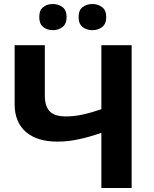

<svg xmlns="http://www.w3.org/2000/svg" viewBox="-20 -940 768 960"><path d="M638.2 0H486.8V-275.9Q420.9 -252.9 371.1 -243.2Q321.3 -231.9 266.1 -231.9Q166.5 -231.9 109.4 -280.3Q53.2 -329.6 53.2 -418.9V-713.9H204.1V-461.9Q204.1 -409.7 228 -383.8Q252.4 -357.9 309.1 -357.9Q352.5 -357.9 393.1 -367.2Q436.5 -376.5 486.8 -394V-713.9H638.2ZM176.3 -854Q176.3 -890.1 196.3 -904.3Q214.8 -919.9 244.1 -919.9Q272.5 -919.9 292.5 -904.3Q313 -889.6 313 -854Q313 -820.8 292.5 -804.7Q271.5 -789.1 244.1 -789.1Q216.3 -789.1 196.3 -804.7Q176.3 -820.8 176.3 -854ZM373 -854Q373 -889.6 393.1 -904.3Q412.1 -919.9 441.9 -919.9Q470.2 -919.9 490.2 -904.3Q511.2 -889.6 511.2 -854Q511.2 -820.8 490.7 -804.7Q469.7 -789.1 441.9 -789.1Q413.1 -789.1 393.1 -804.7Q373 -820.8 373 -854Z"/></svg>

Font: Droid Sans Thai
Style: Bold
Weight: 700
Designer: Steve Matteson
Foundry: Ascender Corporation
Version: Version 1.00